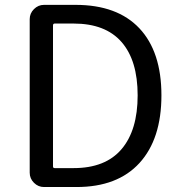

<svg xmlns="http://www.w3.org/2000/svg" viewBox="-20 -753 727 773"><path d="M157.2 0Q133.8 0 116.7 -17.1Q99.6 -34.2 99.6 -57.6V-675.8Q99.6 -699.2 116.7 -716.3Q133.8 -733.4 157.2 -733.4H284.2Q452.1 -733.4 541 -639.2Q629.9 -544.9 629.9 -369.1Q629.9 -193.4 541.5 -96.7Q453.1 0 288.1 0ZM193.4 -83Q193.4 -76.2 200.2 -76.2H276.4Q404.3 -76.2 469.2 -152.3Q534.2 -228.5 534.2 -369.1Q534.2 -509.8 469.2 -584Q404.3 -658.2 276.4 -658.2H200.2Q193.4 -658.2 193.4 -650.4Z"/></svg>

Font: Gen Jyuu Gothic Regular
Style: Regular
Weight: 400
Designer: [Source Han Sans]
Ryoko NISHIZUKA  (kana & ideographs); Paul D. Hunt (Latin, Greek & Cyrillic); Wenlong ZHANG  (bopomofo
Version: Version 1.002.20150607